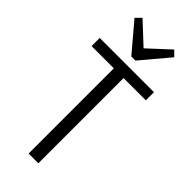

<svg xmlns="http://www.w3.org/2000/svg" viewBox="-297 -977 1018 1018"><g transform="rotate(45 211.5 -468.0)"><path d="M415 -700V-639H212L248 -677V0H175V-677L209 -639H8V-700ZM360 -907 227 -749H196L63 -906L93 -936L226 -812H197L331 -936Z"/></g></svg>

Font: Pathway Extreme SemiCondensed Light
Style: Regular
Weight: 300
Width: 4
Version: Version 1.001;gftools[0.9.26]